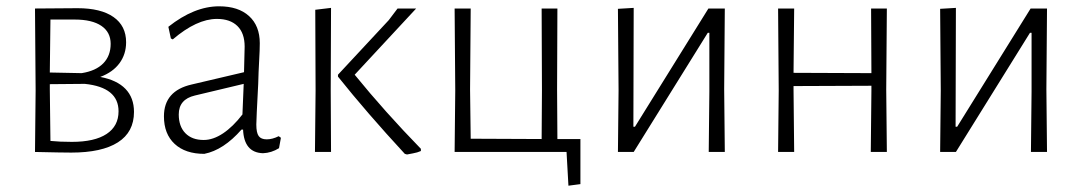

<svg xmlns="http://www.w3.org/2000/svg" viewBox="-20 -482 3432 609"><path d="M405 -127Q405 -63 354 -30.5Q303 2 206 2Q177 2 91 0L93 -195L91 -455L226 -456Q300 -456 340 -428Q380 -400 380 -348Q380 -310 359 -281.5Q338 -253 298 -238Q351 -228 378 -200Q405 -172 405 -127ZM217 -420H140L138 -252L239 -250Q284 -257 307.5 -281Q331 -305 331 -343Q331 -380 301.5 -400Q272 -420 217 -420ZM356 -129Q356 -205 249 -216L138 -215V-198L140 -35Q169 -32 208 -32Q280 -32 318 -57Q356 -82 356 -129Z M804 -345Q804 -324 802 -289.5Q800 -255 799 -216Q793 -102 793 -87Q793 -61 800.5 -50.5Q808 -40 826 -40Q844 -40 864 -50L871 -45L865 -12Q841 3 814 4Q754 2 751 -71H746Q689 -6 628 6Q568 6 534 -25.5Q500 -57 500 -113Q500 -194 588 -214L754 -253L756 -334Q756 -377 733 -399.5Q710 -422 668 -422Q604 -422 528 -357L522 -360L514 -397Q596 -462 675 -462Q736 -462 770 -431Q804 -400 804 -345ZM598 -179Q547 -167 547 -119Q547 -81 568 -59.5Q589 -38 626 -38Q656 -38 687.5 -59Q719 -80 749 -119L753 -216Z M981 -195 980 -451 1030 -457 1029 -198 1030 0H979ZM1105 -245Q1201 -127 1315 -10V-3Q1304 2 1289.5 4.5Q1275 7 1271 8L1264 6Q1143 -125 1052 -239V-245L1213 -418L1241 -455H1300Z M1821 102 1783 107 1777 0H1422L1424 -195L1422 -455H1473L1471 -198L1473 -42L1698 -41L1699 -195L1698 -455H1748L1747 -198L1748 -41H1821Z M1942 -195 1940 -454 1990 -457 1989 -80H1994L2227 -455H2279L2277 -199L2279 0H2228L2230 -192V-378H2225L1990 0H1940Z M2791 -198 2793 0H2742L2744 -195V-210L2497 -209V-198L2499 0H2448L2450 -195L2448 -455H2499L2497 -251L2744 -250L2743 -455H2793Z M2964 -195 2962 -454 3012 -457 3011 -80H3016L3249 -455H3301L3299 -199L3301 0H3250L3252 -192V-378H3247L3012 0H2962Z"/></svg>

Font: Luna Sans Light
Style: Regular
Weight: 300
Designer: Juan Pablo del Peral
Foundry: Huerta Tipografica
Version: Version 2.001; ttfautohint (v1.5)